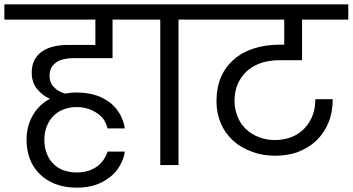

<svg xmlns="http://www.w3.org/2000/svg" viewBox="-47 -760 1623 884"><path d="M527.8 -62Q523.4 -30.8 505.9 1Q488.3 32.7 460.9 54.2Q430.2 78.6 394 90.8Q355.5 104 306.2 104Q251 104 207 86.9Q163.1 69.8 134.8 40Q104 9.3 89.8 -29.8Q75.2 -70.3 75.2 -117.2Q75.2 -178.7 104 -229Q132.3 -278.3 183.1 -305.2Q148.4 -319.8 124 -350.1Q99.1 -379.4 99.1 -425.8Q99.1 -458 110.8 -481.9Q122.1 -504.9 145 -522Q168.9 -538.1 195.8 -544.9Q230 -553.2 261.2 -553.2H392.1V-669.9H-26.9V-740.2H611.8V-669.9H471.2V-492.2H288.1Q267.6 -492.2 248 -487.8Q224.6 -482.4 213.9 -474.1Q198.2 -463.4 189.9 -449.2Q181.2 -432.6 181.2 -411.1Q181.2 -378.9 201.2 -358.9Q220.7 -337.9 252 -329.1L279.8 -333Q288.6 -334 308.1 -334Q357.4 -334 398.9 -319.8Q436 -307.1 464.8 -283.2Q489.7 -262.7 507.8 -230Q523.9 -196.8 527.8 -168.9H448.2Q443.4 -187.5 434.1 -204.1Q424.3 -220.7 405.8 -234.9Q383.8 -250.5 362.8 -257.8Q335.9 -267.1 306.2 -267.1Q272 -267.1 242.2 -254.9Q214.8 -243.7 195.8 -223.1Q178.2 -204.1 167 -174.8Q157.2 -147.5 157.2 -116.2Q157.2 -83 167 -57.1Q177.7 -26.9 195.8 -8.8Q214.8 11.7 242.2 22.9Q273.4 34.2 306.2 34.2Q333 34.2 361.8 25.9Q384.8 17.6 403.8 3.9Q424.3 -14.2 432.1 -27.8Q444.8 -48.3 448.2 -62Z M559.1 -740.2H905.8V-669.9H774.9V0H690.9V-669.9H559.1Z M1556.6 -669.9H1343.8V-482.9H1242.7Q1199.7 -482.9 1160.6 -472.2Q1125 -460.9 1094.7 -437Q1067.4 -414.1 1049.8 -377.9Q1032.7 -342.8 1032.7 -294.9Q1032.7 -258.8 1046.9 -223.1Q1060.5 -189 1085 -166Q1110.8 -141.6 1144 -128.9Q1178.2 -115.2 1217.8 -115.2Q1259.3 -115.2 1294.9 -128.9Q1327.1 -141.1 1354 -168Q1379.4 -194.8 1392.1 -228Q1404.8 -261.2 1404.8 -303.2H1484.9Q1484.9 -243.2 1465.8 -196.8Q1446.8 -149.9 1412.1 -115.2Q1379.4 -82.5 1329.1 -62Q1281.2 -43 1219.7 -43Q1159.7 -43 1111.8 -62Q1060.5 -80.6 1025.9 -112.8Q989.3 -146.5 969.7 -191.9Q949.7 -238.8 949.7 -293.9Q949.7 -356.4 970.7 -405.8Q991.7 -453.6 1030.8 -486.8Q1068.4 -520 1122.1 -537.1Q1175.8 -554.2 1238.8 -554.2H1261.7V-669.9H853V-740.2H1556.6Z"/></svg>

Font: PoppinsZ
Style: Regular
Weight: 400
Designer: Ninad Kale (Devanagari), Jonny Pinhorn (Latin)
Foundry: Indian Type Foundry
Version: Version 3.002;FEAKit 1.0